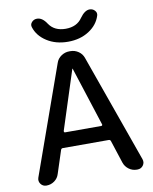

<svg xmlns="http://www.w3.org/2000/svg" viewBox="-100 -1019 871 1093"><g transform="rotate(-10 335.5 -472.5)"><path d="M438 -906Q466 -945 494 -945Q512 -945 524 -932Q536 -919 531 -903Q515 -851 464 -818Q413 -785 342.5 -785Q272 -785 220.5 -818Q169 -851 153 -903Q148 -919 160 -932Q172 -945 190 -945Q221 -945 246 -906Q277 -860 342 -860Q407 -860 438 -906ZM229 -288Q229 -285 230.5 -282.5Q232 -280 235 -280H445Q448 -280 450 -282.5Q452 -285 451 -288L341 -629Q341 -630 340 -630Q339 -630 339 -629ZM79 0Q58 0 46 -16.5Q34 -33 41 -53L263 -677Q271 -701 292.5 -715.5Q314 -730 339 -730H345Q371 -730 392 -715.5Q413 -701 421 -677L643 -53Q650 -33 638 -16.5Q626 0 605 0H601Q576 0 555.5 -15Q535 -30 527 -54L484 -186Q481 -194 473 -194H207Q199 -194 196 -186L153 -54Q146 -30 125.5 -15Q105 0 79 0Z"/></g></svg>

Font: Rounded Mplus 1c Medium
Style: Regular
Weight: 500
Version: Version 1.059.20150529